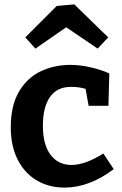

<svg xmlns="http://www.w3.org/2000/svg" viewBox="-20 -841 556 873"><path d="M497 -72Q386 12 273 12Q203 12 147.5 -20.5Q92 -53 60.5 -115Q29 -177 29 -262Q29 -362 67 -425.5Q105 -489 166.5 -517.5Q228 -546 300 -546Q345 -546 394 -534.5Q443 -523 477 -507L473 -360H383L369 -437Q339 -446 303 -446Q239 -446 207 -399.5Q175 -353 175 -270Q175 -183 210 -137Q245 -91 305 -91Q367 -91 450 -143ZM318 -821 472 -671 424 -620 281 -717 141 -620 95 -671 238 -814Z"/></svg>

Font: Bitter Pro
Style: Bold
Weight: 700
Designer: Sol Matas, and Bitter project Authors
Foundry: Sol Matas
Version: Version 1.010